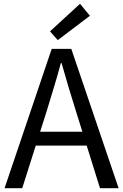

<svg xmlns="http://www.w3.org/2000/svg" viewBox="-20 -990 648 1010"><path d="M4 0 252 -733H355L604 0H506L378 -410Q358 -473 340 -533.5Q322 -594 304 -658H300Q283 -594 264.5 -533.5Q246 -473 227 -410L97 0ZM133 -224V-297H471V-224ZM284 -779 243 -825 401 -970 453 -907Z"/></svg>

Font: Noto Sans HK Thin
Style: Regular
Weight: 400
Version: Version 2.004-H2;hotconv 1.0.118;makeotfexe 2.5.65603